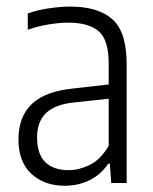

<svg xmlns="http://www.w3.org/2000/svg" viewBox="-20 -570 477 598"><path d="M181.5 8.5Q117.5 8.5 77.5 -28.8Q37.5 -66 37.5 -136Q37.5 -206.5 79.2 -246.2Q121 -286 209 -294.5L318.5 -307V-371.5Q318.5 -447 286.8 -473.2Q255 -499.5 193 -499.5Q166.5 -499.5 133.2 -494.2Q100 -489 66.5 -477.5V-528Q95 -538.5 131.5 -544Q168 -549.5 199.5 -549.5Q285 -549.5 329.8 -510.2Q374.5 -471 374.5 -369.5V0H326.5L322 -60.5H317.5Q293.5 -25.5 258.5 -8.5Q223.5 8.5 181.5 8.5ZM95.5 -142.5Q95.5 -89.5 121.2 -64.8Q147 -40 194 -40Q225 -40 258.8 -56Q292.5 -72 318.5 -115.5V-262.5L211.5 -251Q151.5 -245 123.5 -218Q95.5 -191 95.5 -142.5Z"/></svg>

Font: Encode Sans Condensed Condensed Light
Style: Regular
Weight: 300
Width: 3
Designer: Multiple Designers
Foundry: Impallari Type
Version: Version 3.000; ttfautohint (v1.8.3) -l 8 -r 50 -G 200 -x 14 